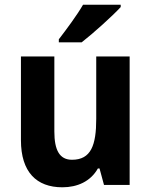

<svg xmlns="http://www.w3.org/2000/svg" viewBox="-20 -837 642 816"><path d="M493 -807V-817H333C307 -772 263 -713 230 -670V-657H327C376 -695 459 -770 493 -807ZM531 -597H389V-332C389 -220 367 -158 286 -158C233 -158 211 -199 211 -278V-597H69V-241C69 -106 135 -41 245 -41C309 -41 365 -66 396 -121H403L422 -51H531Z"/></svg>

Font: Noto Sans Tamil UI SemiCondensed
Style: Bold
Weight: 700
Width: 4
Designer: Jelle Bosma - Monotype Design Team
Foundry: Monotype Imaging Inc.
Version: Version 2.004